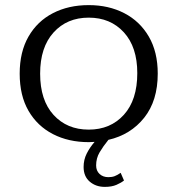

<svg xmlns="http://www.w3.org/2000/svg" viewBox="-20 -544 694 751"><path d="M327 12Q248 12 187 -19.5Q126 -51 91.5 -110.5Q57 -170 57 -256Q57 -341 91.5 -401Q126 -461 187 -492.5Q248 -524 327 -524Q405 -524 466 -492.5Q527 -461 562 -401Q597 -341 597 -256Q597 -150 544 -83.5Q491 -17 404 3Q383 29 369.5 52Q356 75 356 103Q356 124 369.5 136.5Q383 149 404 149Q418 149 428.5 145Q439 141 452 132L465 162Q454 171 435.5 179Q417 187 390 187Q355 187 331 166.5Q307 146 307 109Q307 81 319 57Q331 33 350 11Q339 12 327 12ZM327 -37Q412 -37 464.5 -95Q517 -153 517 -258Q517 -360 464.5 -417.5Q412 -475 327 -475Q242 -475 189.5 -417Q137 -359 137 -256Q137 -152 189.5 -94.5Q242 -37 327 -37Z"/></svg>

Font: Montagu Slab 16pt Light
Style: Regular
Weight: 300
Designer: Florian Karsten
Foundry: Florian Karsten
Version: Version 1.000; ttfautohint (v1.8.3)